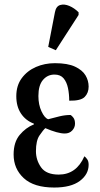

<svg xmlns="http://www.w3.org/2000/svg" viewBox="-20 -830 447 860"><path d="M223 10Q132 10 86.5 -32Q41 -74 41 -138Q41 -193 68 -225.5Q95 -258 132 -273V-276Q95 -290 74 -321.5Q53 -353 53 -399Q53 -447 77.5 -480Q102 -513 141 -530Q180 -547 226 -547Q283 -547 316 -531.5Q349 -516 363 -492.5Q377 -469 377 -442Q377 -414 359.5 -396Q342 -378 290 -379Q290 -409 284.5 -435.5Q279 -462 265 -479Q251 -496 224 -496Q193 -496 172.5 -472Q152 -448 152 -400Q152 -361 166 -331Q180 -301 196 -296Q222 -303 247 -309Q272 -315 296 -315Q302 -312 309 -302.5Q316 -293 316 -276Q316 -259 303.5 -245.5Q291 -232 270 -232Q239 -232 183 -256Q173 -247 157 -223.5Q141 -200 141 -153Q141 -113 164 -80.5Q187 -48 243 -48Q322 -48 358 -130Q365 -125 371 -116Q377 -107 377 -92Q377 -49 337.5 -19.5Q298 10 223 10ZM230 -605 196 -620 226 -775Q231 -802 249.5 -807.5Q268 -813 290.5 -803.5Q313 -794 332 -775V-763Z"/></svg>

Font: Noto Serif ExtraCondensed Medium
Style: Regular
Weight: 500
Width: 2
Designer: Monotype Design Team
Foundry: Monotype Imaging Inc.
Version: Version 2.015